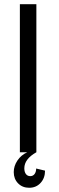

<svg xmlns="http://www.w3.org/2000/svg" viewBox="-20 -720 278 908"><path d="M152 -700V0Q95 32 95 76Q95 93 102.5 103Q110 113 123 113Q136 113 143.5 103Q151 93 151 77L193 87Q193 122 172 145Q151 168 118 168Q86 168 65.5 147Q45 126 45 94Q45 65 62.5 39Q80 13 109 0H74V-700Z"/></svg>

Font: MedMera Sans
Style: Regular
Weight: 400
Designer: Kasper Nordkvist
Foundry: UNCUT.wtf
Version: Version 1.300